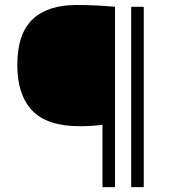

<svg xmlns="http://www.w3.org/2000/svg" viewBox="-20 -768 712 788"><path d="M400.5 0V-256Q358.5 -250 308 -250Q172.5 -250 111.8 -314.8Q51 -379.5 51 -500.5Q51 -629 113.2 -688.2Q175.5 -747.5 293 -747.5Q335.5 -747.5 376.2 -745.5Q417 -743.5 452 -740V0ZM518.5 0V-740H570V0Z"/></svg>

Font: Encode Sans Exp Lt
Style: Regular
Weight: 300
Width: 7
Designer: Multiple Designers
Foundry: Impallari Type
Version: Version 3.002; ttfautohint (v1.8.3) -l 8 -r 50 -G 200 -x 14 